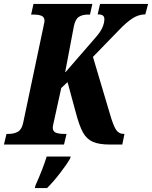

<svg xmlns="http://www.w3.org/2000/svg" viewBox="-40 -734 772 975"><path d="M562 -579 432 -445 518 -156Q535 -97 549 -75.5Q563 -54 589 -54H592L581 0H519Q462 0 431 -14Q400 -28 381.5 -61Q363 -94 345 -162L303 -317L271 -287L233 -114Q228 -94 228 -86Q228 -67 243 -60.5Q258 -54 287 -54H298L285 0H-20L-7 -54H3Q32 -54 51.5 -65.5Q71 -77 78 -112L179 -591Q181 -604 183.5 -613Q186 -622 186 -628Q186 -647 171.5 -653.5Q157 -660 128 -660H118L130 -714H429L417 -660H407Q378 -660 360 -648Q342 -636 335 -600L291 -368H293L438 -535Q469 -569 479.5 -593Q490 -617 490 -637Q490 -649 482.5 -655Q475 -661 456 -661L468 -714H712L698 -661Q665 -661 634 -641.5Q603 -622 562 -579ZM140 208Q180 118 197 61H319L316 71Q299 101 265.5 144.5Q232 188 199 221H137Z"/></svg>

Font: Noto Serif CondExtraBold
Style: Italic
Weight: 800
Width: 3
Italic angle: -12°
Designer: Monotype Design Team
Foundry: Monotype Imaging Inc.
Version: Version 1.001